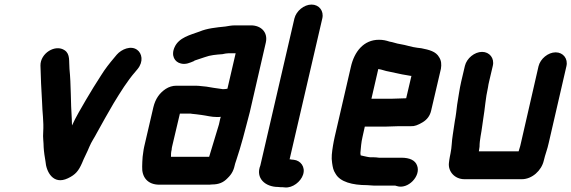

<svg xmlns="http://www.w3.org/2000/svg" viewBox="-20 -742 2500 840"><path d="M157 -455C158 -403 161 -350 164 -296C165 -249 172 -212 169 -164C167 -139 171 -121 171 -98C172 -79 176 -52 179 -36C182 8 212 69 277 38C311 22 324 5 339 -29C347 -50 362 -77 371 -100C380 -122 394 -141 404 -161C427 -203 453 -249 477 -290C507 -339 537 -388 572 -428L582 -440C609 -473 601 -509 580 -524C553 -544 512 -527 491 -503L481 -491C459 -465 440 -441 422 -412C400 -378 377 -341 356 -305C337 -272 311 -229 295 -193C295 -205 294 -215 294 -223C289 -291 291 -373 284 -440C281 -474 288 -505 263 -522C222 -550 156 -509 157 -455Z M958 -352C955 -352 951 -352 948 -353C928 -356 902 -359 883 -363L863 -365C854 -366 846 -367 837 -367H751C735 -367 719 -362 705 -353C678 -335 660 -310 651 -273L611 -101C609 -93 608 -85 607 -78L604 -56C603 -44 602 -24 602 -13C600 32 625 66 677 66H887C894 66 901 66 908 65C936 65 957 57 975 38C996 18 1003 1 1009 -27C1010 -31 1012 -36 1014 -42C1025 -76 1033 -101 1043 -138C1052 -174 1064 -215 1073 -252L1143 -556C1153 -601 1122 -631 1078 -631H1008C993 -631 978 -628 966 -626C926 -622 886 -618 853 -604C812 -589 763 -578 744 -536C727 -499 744 -470 772 -464C793 -459 810 -467 829 -475L831 -477C844 -481 862 -487 876 -492C900 -501 926 -503 953 -505C962 -507 972 -509 980 -509H1011L975 -354C969 -353 966 -352 958 -352ZM731 -87C731 -92 732 -96 733 -101L767 -245H810C813 -245 816 -245 820 -244L839 -242C846 -241 853 -240 862 -239C885 -236 904 -230 930 -230C935 -230 941 -230 946 -231C942 -220 941 -209 938 -198C923 -149 909 -101 895 -56H728C728 -66 728 -76 731 -87Z M1268 -661 1119 -18C1097 37 1140 76 1197 76C1203 77 1209 77 1216 77L1227 78C1260 81 1296 53 1306 22C1317 -12 1295 -40 1265 -43L1254 -44C1252 -45 1250 -45 1247 -45L1390 -661C1398 -694 1376 -722 1343 -722C1310 -722 1276 -694 1268 -661Z M1692 -310H1605L1635 -440C1651 -438 1666 -431 1681 -429C1708 -424 1732 -417 1760 -413L1777 -410H1780L1757 -312H1754C1742 -312 1707 -310 1692 -310ZM1726 -190H1779C1793 -189 1809 -195 1829 -207C1849 -219 1861 -236 1866 -257L1909 -441C1912 -460 1911 -477 1901 -492C1887 -517 1858 -524 1823 -531L1806 -533C1780 -536 1757 -545 1731 -549C1715 -551 1699 -558 1684 -560C1669 -565 1656 -568 1638 -568C1571 -568 1530 -516 1515 -449L1444 -142C1441 -129 1439 -117 1437 -106C1432 -75 1429 -53 1433 -29C1436 -9 1438 3 1448 18C1468 54 1522 68 1586 68C1595 68 1606 70 1616 70H1709L1716 72C1765 88 1822 28 1805 -17C1797 -41 1772 -52 1736 -52H1638C1630 -53 1622 -54 1613 -54H1599C1593 -55 1589 -55 1586 -56L1572 -59C1567 -60 1562 -61 1559 -62H1558C1558 -65 1556 -71 1557 -76C1559 -96 1560 -118 1566 -143L1576 -188H1663C1678 -188 1712 -190 1726 -190Z M2089 -515C2056 -515 2022 -487 2014 -454L1998 -386C1990 -352 1986 -318 1980 -284C1978 -266 1974 -232 1970 -213C1967 -195 1964 -171 1961 -153C1956 -124 1957 -99 1951 -71L1948 -56C1946 -46 1945 -37 1944 -29C1940 8 1969 42 2012 42H2263C2308 42 2349 4 2359 -39C2365 -66 2375 -89 2381 -118L2458 -452C2466 -485 2444 -513 2411 -513C2378 -513 2344 -485 2336 -452L2259 -116C2257 -107 2255 -98 2252 -90L2249 -80H2075L2078 -100C2078 -131 2086 -159 2090 -193L2094 -221C2102 -268 2104 -312 2115 -360C2116 -369 2118 -377 2120 -386L2136 -454C2144 -487 2122 -515 2089 -515Z"/></svg>

Font: Electronic
Style: TiIt
Weight: 900
Version: Version 1.011